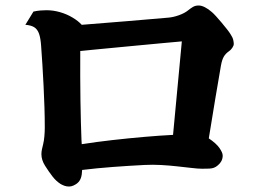

<svg xmlns="http://www.w3.org/2000/svg" viewBox="-20 -705 960 695"><path d="M147.9 -668Q172.9 -668 197.5 -660.9Q222.2 -653.8 243.2 -641.1Q262.2 -629.9 275.9 -615.2Q367.2 -622.1 443.4 -628.7Q519.5 -635.3 588.9 -641.1Q607.4 -642.6 627.7 -649.9Q647.9 -657.2 660.2 -667Q668.5 -673.8 677.5 -679.4Q686.5 -685.1 699.2 -685.1Q709.5 -685.1 721.9 -678.7Q734.4 -672.4 747.1 -661.1Q752.4 -656.7 762 -646.2Q771.5 -635.7 782 -623.3Q792.5 -610.8 801.3 -599.6Q810.1 -588.4 814 -582Q822.3 -569.3 824.2 -560.8Q826.2 -552.2 826.2 -545.9Q826.2 -539.6 820.6 -531.5Q814.9 -523.4 808.1 -519Q796.9 -511.2 790.3 -500.2Q783.7 -489.3 779.8 -467.8Q771 -417 759.8 -350.6Q748.5 -284.2 735.8 -204.1Q762.7 -186 774.4 -169.2Q786.1 -152.3 786.1 -142.1Q786.1 -131.3 781.7 -122.6Q777.3 -113.8 769 -106.9Q761.7 -100.6 754.6 -97.9Q747.6 -95.2 737.8 -94.7Q728 -94.2 711.9 -94.2Q696.3 -94.2 672.1 -97.2Q647.9 -100.1 620.1 -103Q593.3 -106 563.2 -107.7Q533.2 -109.4 503.9 -107.9Q446.3 -105 387.9 -100.6Q329.6 -96.2 277.3 -89.8Q276.9 -72.3 272.7 -60.5Q268.6 -48.8 258.8 -41Q252.9 -36.6 245.4 -33.2Q237.8 -29.8 230 -29.8Q220.7 -29.8 212.9 -32.7Q205.1 -35.6 199.2 -39.1Q182.6 -49.8 169.7 -66.7Q156.7 -83.5 143.1 -105Q129.9 -126 129.9 -147Q129.9 -155.3 131.8 -164.3Q133.8 -173.3 136.2 -183.1Q139.2 -195.3 140.6 -211.4Q142.1 -227.5 142.1 -243.2Q142.1 -278.3 140.9 -317.1Q139.6 -356 137.7 -395Q135.7 -434.1 133.5 -470.7Q131.3 -507.3 128.9 -538.1Q127 -567.4 121.1 -583.5Q115.2 -599.6 103.5 -606.7Q91.8 -613.8 71.8 -615.2L101.1 -663.1Q113.8 -666 126 -667Q138.2 -668 147.9 -668ZM274.9 -199.2Q275.4 -195.3 275.4 -191.2Q275.4 -187 275.9 -183.1Q329.1 -191.4 387.5 -198Q445.8 -204.6 502.4 -209.5Q559.1 -214.4 606.4 -216.8L638.2 -555.2Q604.5 -552.2 560.3 -548.1Q516.1 -543.9 466.8 -539.3Q417.5 -534.7 367.2 -529.8Q316.9 -524.9 270.5 -520.5Q270 -424.8 271.2 -341.8Q272.5 -258.8 274.9 -199.2Z"/></svg>

Font: BIZ UDPMincho
Style: Bold
Weight: 700
Designer: TypeBank Co., Ltd.
Foundry: Morisawa Inc.
Version: Version 1.06